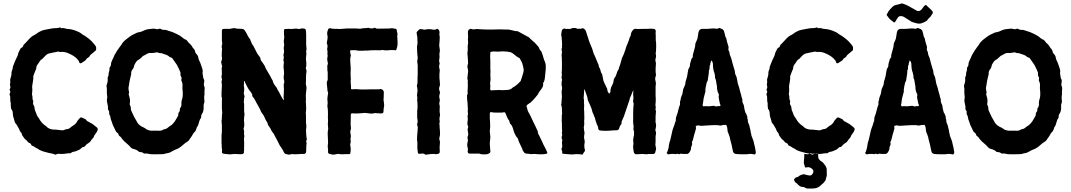

<svg xmlns="http://www.w3.org/2000/svg" viewBox="-20 -890 6163 1105"><path d="M537 -157Q546 -150 541 -139Q540 -138 539 -135.5Q538 -133 538 -132Q530 -122 524 -112Q522 -110 522 -109Q520 -99 509 -88L506 -85Q504 -81 501 -77Q498 -73 495.5 -71Q493 -69 488 -66Q483 -63 481 -61Q474 -56 472 -52Q466 -44 460 -44Q453 -44 448 -37Q444 -33 438 -29Q414 -17 400 -16Q398 -16 390 -11Q385 -6 377 -8Q370 -8 366 -7Q340 -2 318 -5Q312 -6 300 0H298Q288 -5 276 -7Q273 -7 267.5 -8.5Q262 -10 260 -10L227 -19Q206 -26 201 -32L195 -35Q188 -38 181 -43Q173 -49 168 -50Q162 -51 159 -58Q156 -66 149 -67Q143 -69 138 -76Q135 -81 130 -84Q129 -85 126.5 -87.5Q124 -90 122 -91.5Q120 -93 119 -95Q118 -96 116 -100Q114 -104 112 -105Q106 -112 105 -121Q105 -124 102 -126Q93 -135 90 -147Q90 -149 88 -151Q86 -155 80 -165Q76 -173 72 -177Q66 -183 65 -188Q64 -194 60 -206Q54 -222 54 -233Q54 -252 46 -261Q44 -263 44 -266Q43 -269 42.5 -276Q42 -283 42 -286V-297Q39 -304 39 -319V-333Q38 -336 37 -340Q36 -344 35 -347V-350Q44 -362 35 -373V-374Q42 -386 39 -395Q36 -400 38 -408Q40 -416 39 -426Q37 -429 39 -434Q40 -437 41.5 -443Q43 -449 44 -452Q47 -462 46 -470Q46 -475 48 -481Q49 -485 53 -496Q53 -503 54 -506Q66 -539 81 -569L84 -578Q84 -586 91 -596Q92 -598 93 -601Q94 -604 95 -605Q98 -613 105 -616Q112 -619 113 -625Q114 -632 122 -638Q125 -640 127 -643Q143 -661 151 -669Q163 -681 171 -685Q179 -688 193 -698Q201 -705 211 -709Q223 -716 240 -719Q288 -729 301 -728Q316 -728 323 -732H328Q330 -726 336 -728Q342 -729 349 -728Q362 -723 374 -723Q399 -722 435 -705Q442 -702 454 -692H455L456 -691Q465 -687 489 -669Q493 -666 499.5 -660Q506 -654 509 -651Q527 -631 531 -624Q535 -618 533 -602Q533 -600 529 -598Q525 -594 516.5 -587Q508 -580 504 -577Q498 -572 494 -564Q490 -560 487 -558Q479 -555 476 -548Q475 -546 471 -542L453 -530Q449 -527 445 -526Q438 -524 436 -532Q434 -541 422 -553Q403 -572 367 -586Q347 -593 331 -591Q328 -590 321 -592Q313 -595 305 -591H304Q297 -590 285.5 -587.5Q274 -585 271 -584Q258 -583 246 -574L230 -558Q227 -553 222 -550Q215 -547 210 -539Q208 -536 205 -531Q202 -526 200 -524Q199 -523 195.5 -518Q192 -513 191 -510Q189 -507 189 -499Q189 -498 188.5 -496Q188 -494 187.5 -492Q187 -490 186 -489Q184 -484 179.5 -473Q175 -462 173 -456Q172 -454 172 -450.5Q172 -447 171 -446Q171 -445 171.5 -443Q172 -441 172 -440Q172 -439 170 -423.5Q168 -408 166 -400Q164 -392 166 -377Q166 -357 164 -351Q163 -349 165 -343Q168 -330 167 -327Q166 -320 170 -312Q173 -308 171 -301Q168 -293 174 -284Q176 -281 178 -275Q178 -272 179 -265.5Q180 -259 181 -256Q182 -252 186 -244Q187 -242 189 -236Q191 -230 192 -228Q196 -220 198 -217Q199 -216 201 -213.5Q203 -211 204 -209Q219 -180 245 -164L248 -161Q262 -146 289 -144H301Q325 -142 337 -140Q349 -140 354 -144Q360 -147 366 -147Q374 -147 382 -153Q385 -156 391.5 -161Q398 -166 402 -168Q418 -177 426 -195Q426 -196 432 -202Q434 -205 440 -211Q444 -216 452 -213Q458 -210 472 -204Q475 -202 477 -199Q480 -192 490 -189Q501 -183 513 -176Q517 -173 525 -166.5Q533 -160 537 -157Z M1157 -350Q1158 -348 1156 -342Q1154 -334 1156 -313Q1158 -303 1155 -297Q1152 -291 1152 -285Q1152 -283 1152 -278.5Q1152 -274 1152 -271Q1152 -268 1152 -265Q1150 -244 1143 -236Q1138 -230 1138 -221Q1139 -214 1134 -207Q1131 -204 1129 -198Q1127 -194 1125 -185.5Q1123 -177 1120.5 -170.5Q1118 -164 1114 -159L1113 -158Q1110 -146 1106 -139Q1104 -132 1100 -131Q1095 -126 1089 -116Q1088 -114 1086.5 -111Q1085 -108 1084 -107Q1078 -99 1066 -81Q1062 -77 1060 -76Q1047 -69 1025 -49Q1007 -34 990 -29Q984 -27 961 -14Q956 -11 946 -9Q943 -9 938 -7.5Q933 -6 932 -6Q923 -3 921 -3Q907 -2 877 -2H867Q840 -2 833 -5Q823 -8 816 -6Q808 -6 805 -9Q798 -15 786 -15Q779 -15 778 -18Q770 -27 748 -33Q741 -34 735 -39Q733 -41 728 -46.5Q723 -52 721 -54Q717 -58 708.5 -65Q700 -72 696 -76Q680 -92 677 -99Q675 -102 672 -104Q663 -109 662 -117Q660 -123 655 -126Q648 -130 645 -138Q643 -143 638.5 -152Q634 -161 632 -165Q631 -166 630 -169.5Q629 -173 628 -175Q627 -179 623.5 -188.5Q620 -198 618 -203Q616 -209 616 -212Q616 -221 610 -230Q608 -234 608 -239Q610 -250 604 -256Q601 -259 601 -266Q603 -274 598 -294Q593 -312 597 -327V-334Q597 -342 595 -354V-381Q595 -385 593 -393V-397Q601 -419 600 -433Q598 -443 602 -450Q605 -453 605 -462Q605 -472 607 -476Q611 -485 610 -494Q609 -501 614 -506Q619 -511 619 -522Q619 -527 620 -530L629 -551Q633 -556 634 -562Q635 -564 636.5 -567.5Q638 -571 639 -573Q649 -591 655 -600Q656 -601 663 -611Q663 -612 666 -615.5Q669 -619 670 -621Q673 -624 678 -631.5Q683 -639 685 -643Q688 -647 697 -656Q700 -659 706.5 -664Q713 -669 716 -671Q717 -672 729 -681Q731 -682 734.5 -684.5Q738 -687 740 -688Q749 -693 767 -701Q768 -702 770 -702.5Q772 -703 774 -703.5Q776 -704 777 -704Q778 -704 786.5 -706Q795 -708 799 -710Q822 -722 842 -723Q848 -723 862 -725H868Q869 -724 873 -724Q877 -724 878 -723Q888 -720 898 -725H902Q915 -717 926 -718Q933 -719 940 -716Q944 -714 952 -712Q960 -709 974 -705Q976 -704 983.5 -700.5Q991 -697 996 -695Q1018 -685 1032 -672Q1043 -663 1051 -661Q1054 -660 1058 -654Q1060 -652 1063 -648Q1066 -644 1067 -643Q1082 -631 1089 -616Q1091 -613 1097 -607Q1102 -600 1103 -594Q1103 -587 1109 -581Q1120 -570 1121 -559Q1122 -548 1132 -530Q1133 -528 1134.5 -523Q1136 -518 1137 -516Q1139 -508 1141 -504Q1149 -484 1146 -474V-467Q1147 -462 1148 -454Q1149 -446 1150 -441Q1152 -435 1154 -433Q1157 -428 1155 -417Q1151 -400 1156 -392Q1158 -389 1158 -382Q1158 -378 1157 -367Q1156 -356 1157 -350ZM1030 -327Q1034 -348 1030 -379V-390Q1032 -409 1026 -421Q1022 -426 1024 -434Q1027 -442 1022 -449Q1017 -457 1019 -462Q1020 -472 1016 -479Q1015 -480 1010 -493L998 -517Q994 -524 975 -550Q970 -559 961 -560Q955 -562 952 -566Q948 -570 938 -574Q935 -575 928 -577.5Q921 -580 917 -581Q913 -584 907 -584Q899 -583 887 -588Q884 -590 879 -588Q859 -584 848 -585Q838 -587 824 -579Q822 -578 818 -575.5Q814 -573 812 -572Q804 -570 798 -563Q785 -549 774 -544Q768 -540 766 -537Q764 -534 760 -528Q756 -522 755 -520Q753 -516 751 -508Q751 -502 746 -495Q734 -481 735 -467Q736 -462 733 -455Q724 -418 723 -406Q723 -400 722 -398Q717 -384 722 -364Q724 -358 722 -353Q719 -347 723 -338Q731 -315 727 -296Q725 -288 729 -282Q733 -278 733 -267Q733 -258 735 -254Q737 -249 741 -241Q745 -233 747 -228Q748 -227 749 -224Q750 -221 751.5 -218.5Q753 -216 754 -214L766 -193Q771 -182 778 -175Q793 -161 808 -156Q810 -155 812.5 -153Q815 -151 816 -151Q818 -150 820.5 -148Q823 -146 825 -144.5Q827 -143 829 -143Q847 -136 860 -138H884Q901 -136 912 -140L924 -146Q938 -147 949 -158L950 -159L968 -171Q979 -181 987 -193Q991 -199 997 -210Q1003 -221 1005 -224Q1007 -230 1006 -232Q1006 -241 1011 -245Q1016 -252 1015 -259Q1015 -264 1017 -268Q1026 -278 1024 -297Q1024 -305 1025 -309Q1026 -315 1030 -327Z M1746 -84Q1742 -83 1742 -78Q1742 -77 1742.5 -75Q1743 -73 1743 -72Q1746 -65 1744 -59Q1744 -58 1743.5 -56Q1743 -54 1743 -52Q1743 -46 1742.5 -35.5Q1742 -25 1742 -19Q1742 -6 1730 -4Q1724 -4 1714 -4Q1704 -4 1699 -3Q1684 -3 1677 -2Q1670 -2 1667 -3Q1655 -4 1646 0H1643Q1642 0 1640 -0.5Q1638 -1 1637 -1Q1620 -3 1617 -9Q1615 -11 1612.5 -16Q1610 -21 1609 -24Q1608 -25 1606 -29Q1604 -33 1598.5 -41Q1593 -49 1590 -53L1575 -83Q1554 -122 1553 -124Q1551 -124 1551 -126Q1546 -131 1543 -137Q1538 -150 1526 -166Q1522 -170 1522 -173Q1522 -180 1514 -192Q1513 -194 1511.5 -196Q1510 -198 1509 -200Q1508 -202 1500 -220Q1498 -225 1492 -233Q1486 -241 1485 -243Q1482 -246 1482 -248Q1482 -252 1469 -275Q1467 -279 1462.5 -287Q1458 -295 1456 -298Q1454 -301 1450.5 -309Q1447 -317 1444 -321Q1439 -328 1438 -329Q1434 -332 1432 -338Q1432 -345 1431 -348Q1430 -349 1427.5 -353Q1425 -357 1424 -360Q1424 -361 1422 -362Q1420 -363 1420 -364Q1408 -380 1406 -385Q1399 -397 1387 -423Q1386 -424 1386 -425L1384 -423V-411Q1386 -408 1384 -405Q1382 -402 1385 -386Q1387 -374 1383 -352Q1383 -348 1384 -347Q1390 -334 1385 -326V-323Q1383 -307 1383 -300Q1383 -298 1384 -297Q1384 -296 1384 -296L1385 -294V-278Q1385 -275 1385 -257Q1385 -239 1387 -237V-232Q1385 -220 1385 -213Q1383 -199 1385 -187Q1388 -165 1382 -151V-147Q1385 -142 1385 -131Q1383 -116 1386 -110V-102Q1384 -96 1384 -93Q1386 -58 1385 -48Q1384 -38 1385 -26Q1385 -25 1384 -21.5Q1383 -18 1384 -16Q1385 -8 1377 -4Q1368 -1 1350 -3Q1346 -3 1340 -3.5Q1334 -4 1331 -4Q1322 -4 1318 -3Q1316 -3 1309 -2Q1302 -1 1298 -2Q1291 -2 1277 -4Q1275 -5 1269 -5Q1253 -7 1258 -22V-28Q1255 -46 1256 -51Q1256 -64 1255 -66V-69V-109Q1255 -112 1255.5 -116Q1256 -120 1256 -123Q1257 -125 1257 -131V-169Q1257 -178 1256 -182Q1255 -185 1255 -193Q1256 -196 1256.5 -203Q1257 -210 1257 -213V-221Q1257 -224 1258 -232Q1259 -240 1259 -243Q1259 -246 1258 -254Q1257 -262 1257 -266V-300Q1257 -302 1257.5 -316.5Q1258 -331 1255 -333V-335V-356Q1256 -363 1256 -376Q1257 -383 1257 -395Q1257 -413 1255 -415Q1254 -418 1256 -423Q1259 -433 1256 -442Q1253 -446 1255 -453Q1257 -459 1257 -464Q1257 -487 1256 -498Q1256 -499 1256 -501L1257 -503Q1260 -506 1258 -510Q1258 -511 1257 -513.5Q1256 -516 1256 -517Q1256 -519 1255 -523.5Q1254 -528 1253 -530V-535Q1260 -550 1257 -563Q1256 -564 1256 -566Q1257 -577 1257 -599Q1257 -600 1257.5 -601.5Q1258 -603 1258 -604V-610Q1255 -618 1256 -625Q1259 -632 1259 -642Q1256 -660 1257 -663V-683V-711Q1257 -724 1268 -724H1303Q1317 -726 1324 -728H1331Q1343 -725 1344 -725Q1353 -724 1371 -724Q1385 -724 1391 -711Q1392 -709 1395 -705Q1398 -701 1399 -698Q1409 -676 1418 -666Q1421 -663 1421 -659Q1423 -656 1425 -650L1431 -635L1434 -632Q1435 -630 1437 -628Q1439 -623 1447 -608.5Q1455 -594 1459 -585Q1463 -577 1473 -565Q1479 -557 1479 -553Q1479 -548 1480 -546Q1483 -540 1491 -530Q1492 -528 1502 -513Q1504 -511 1506 -505Q1508 -498 1509 -497Q1527 -465 1537 -449L1540 -443Q1541 -440 1544 -435Q1547 -430 1549 -427Q1550 -424 1551.5 -419Q1553 -414 1554 -412Q1554 -411 1556 -408.5Q1558 -406 1558 -404Q1560 -404 1560 -402Q1561 -400 1562.5 -398Q1564 -396 1566 -393.5Q1568 -391 1569 -390Q1572 -386 1574 -382Q1579 -370 1580 -369Q1584 -365 1594 -344Q1606 -320 1611 -316L1615 -314Q1614 -316 1614 -319Q1614 -320 1613 -324Q1612 -328 1612 -329Q1612 -332 1612.5 -337.5Q1613 -343 1613 -345Q1613 -365 1614 -375Q1614 -389 1613 -397V-405Q1613 -406 1614 -408.5Q1615 -411 1615.5 -413Q1616 -415 1616 -417Q1616 -427 1613 -436Q1612 -444 1613 -451Q1616 -466 1614 -484Q1614 -487 1613 -492.5Q1612 -498 1612 -501Q1611 -507 1613 -521Q1615 -531 1612 -539Q1610 -545 1612 -550Q1615 -560 1612 -570Q1610 -573 1612 -578Q1617 -590 1613 -610Q1613 -623 1615 -626Q1616 -632 1615 -637Q1613 -647 1613 -652Q1614 -657 1615 -666Q1616 -675 1616 -680V-681Q1615 -682 1615 -683Q1615 -688 1614.5 -696Q1614 -704 1614 -708V-710Q1614 -712 1614.5 -714Q1615 -716 1615 -717Q1615 -723 1621 -723Q1629 -724 1646 -724Q1648 -724 1651.5 -723.5Q1655 -723 1656 -723Q1664 -723 1676 -725Q1687 -726 1702 -723H1705Q1713 -728 1726 -726Q1741 -726 1741 -711Q1742 -704 1742 -690V-635Q1742 -631 1743 -623Q1744 -615 1744 -608Q1744 -601 1742 -595Q1741 -594 1742 -591Q1743 -588 1743 -587V-577Q1740 -552 1741 -546Q1742 -543 1742 -537.5Q1742 -532 1743 -529Q1743 -508 1742 -505Q1738 -498 1742 -491Q1746 -481 1742 -466Q1741 -461 1741 -440Q1741 -436 1741 -424.5Q1741 -413 1740 -409V-406Q1744 -392 1744 -384Q1744 -376 1742 -362Q1740 -356 1741 -352Q1742 -350 1740 -344V-339Q1740 -334 1740.5 -326Q1741 -318 1741 -313Q1741 -312 1740.5 -312Q1740 -312 1740 -311V-307Q1740 -305 1740.5 -299.5Q1741 -294 1741 -291Q1741 -288 1741.5 -280Q1742 -272 1742 -268V-262Q1740 -248 1740 -241Q1740 -238 1740.5 -233Q1741 -228 1741 -226V-183Q1741 -181 1742 -176.5Q1743 -172 1743 -170V-158Q1743 -155 1742 -149.5Q1741 -144 1741 -141Q1741 -129 1743 -107L1746 -86Z M2138 -730H2135Q2134 -730 2131 -728.5Q2128 -727 2127 -727Q2111 -725 2102 -730H2101Q2087 -728 2085 -728Q2074 -729 2056 -725Q2050 -724 2030 -726H2025H1986Q1982 -726 1974 -726Q1966 -726 1962 -725Q1953 -725 1933 -723Q1931 -723 1927 -723.5Q1923 -724 1922 -724H1909Q1896 -723 1883 -727Q1870 -730 1867 -717Q1866 -714 1864.5 -709Q1863 -704 1863 -702V-693Q1867 -682 1865 -667Q1865 -664 1863 -656.5Q1861 -649 1861 -645V-640Q1868 -627 1863 -611V-605Q1865 -599 1865 -586Q1863 -581 1865 -576Q1867 -566 1864 -559Q1863 -555 1863 -548Q1863 -544 1865 -536.5Q1867 -529 1867 -525Q1867 -524 1867 -522L1866 -520Q1862 -511 1864 -499V-487Q1864 -485 1865 -480.5Q1866 -476 1866 -473V-457Q1866 -454 1866 -448.5Q1866 -443 1866 -438.5Q1866 -434 1866 -430Q1866 -428 1861 -418V-409Q1864 -379 1864 -378Q1864 -364 1868 -358Q1869 -355 1868 -352Q1867 -346 1865.5 -336Q1864 -326 1864 -321Q1864 -312 1865 -308Q1867 -295 1865 -289Q1864 -285 1864 -279Q1869 -256 1867 -209Q1867 -208 1867.5 -206Q1868 -204 1868 -203Q1868 -185 1867 -183V-173Q1867 -169 1868 -159.5Q1869 -150 1869 -145Q1869 -143 1868 -142Q1866 -137 1866 -120Q1866 -104 1868 -74Q1869 -70 1866 -49Q1866 -42 1867 -38Q1869 -26 1868 -20Q1865 -5 1882 -3Q1884 -3 1888.5 -1.5Q1893 0 1895 0H1897Q1901 0 1907.5 -1Q1914 -2 1917 -3Q1925 -6 1935 -3Q1945 -1 1975 -3H1989Q1996 -3 1996 -9Q2001 -30 1996 -51Q1994 -62 1998 -68Q1999 -75 1998 -82Q1996 -88 1998 -96Q2001 -107 1997 -123Q1995 -129 1997 -140Q2000 -146 2000 -152Q2000 -156 1999 -162Q1998 -168 1998 -172Q1998 -182 1998.5 -202Q1999 -222 1999 -232Q1999 -237 2004 -237Q2006 -238 2011 -238Q2025 -236 2033 -237Q2037 -237 2044 -237.5Q2051 -238 2054 -238Q2058 -238 2066 -239Q2074 -240 2078 -240H2082Q2094 -238 2100 -238Q2110 -236 2117 -236Q2124 -236 2127 -237Q2131 -239 2139 -239Q2145 -238 2157 -238Q2169 -238 2175 -237Q2176 -237 2178 -238H2180Q2187 -240 2187 -248Q2187 -251 2187.5 -256.5Q2188 -262 2188.5 -267Q2189 -272 2190 -276Q2191 -278 2191 -283Q2191 -288 2189.5 -299.5Q2188 -311 2187 -317Q2187 -318 2187.5 -319Q2188 -320 2188 -321Q2188 -327 2188.5 -339.5Q2189 -352 2189 -358Q2189 -367 2182 -373Q2175 -379 2166 -377Q2164 -376 2161 -376H2120Q2113 -376 2100 -375.5Q2087 -375 2080 -375H2059Q2039 -377 2028 -377Q2025 -377 2017.5 -376.5Q2010 -376 2006 -376Q1999 -376 2000 -383Q2001 -391 1999 -407Q1997 -423 1999 -432V-433Q1999 -438 1998 -453Q1997 -468 1998 -475Q2000 -494 1996 -534Q1994 -552 1998 -566Q2000 -573 1998 -577Q1995 -583 1995 -597Q1997 -601 2000 -601H2007H2021H2028Q2036 -598 2051 -598Q2055 -598 2066 -598Q2077 -598 2081 -599Q2083 -601 2083 -599Q2091 -598 2108 -600Q2112 -601 2145 -601Q2149 -601 2161 -600.5Q2173 -600 2177 -602Q2179 -603 2184 -602Q2189 -601 2190 -601Q2192 -601 2195.5 -600.5Q2199 -600 2201 -600Q2204 -600 2210 -600.5Q2216 -601 2219 -601Q2221 -601 2225 -601.5Q2229 -602 2231 -602H2243Q2244 -602 2247.5 -601.5Q2251 -601 2253 -601Q2258 -599 2261 -604Q2268 -625 2268 -633V-648Q2268 -667 2267 -671Q2265 -683 2267 -689Q2269 -695 2266 -703Q2264 -706 2264 -714Q2264 -723 2254 -725Q2248 -725 2246 -726Q2236 -729 2229 -727Q2227 -726 2221 -726Q2199 -725 2155 -725Q2146 -724 2138 -730Z M2434 0Q2435 0 2437 -0.5Q2439 -1 2441 -1Q2456 -4 2472 -4Q2476 -5 2484 -3Q2493 -2 2503 -5Q2511 -8 2511 -17Q2511 -21 2510.5 -29.5Q2510 -38 2510 -42Q2510 -51 2512 -69Q2512 -79 2510 -83Q2507 -89 2509 -99Q2514 -113 2512 -135Q2512 -139 2511 -147Q2510 -155 2510 -159V-168Q2507 -177 2510 -186Q2511 -188 2511 -193Q2507 -204 2512 -224Q2514 -232 2511 -239Q2510 -243 2510 -251Q2511 -260 2511 -279Q2510 -282 2509 -287.5Q2508 -293 2508 -296Q2508 -299 2510 -305Q2513 -312 2510 -322Q2509 -324 2508.5 -328Q2508 -332 2508 -333Q2508 -345 2512 -354Q2513 -356 2511 -363Q2504 -379 2510 -393Q2512 -396 2512 -403Q2512 -409 2511 -421.5Q2510 -434 2509 -440V-462Q2509 -464 2509.5 -469Q2510 -474 2510 -476Q2510 -478 2510.5 -481Q2511 -484 2511 -485Q2510 -488 2509 -495Q2508 -502 2507 -506Q2507 -512 2508 -515Q2512 -524 2509 -530Q2506 -538 2508 -548Q2511 -560 2509 -574Q2508 -582 2511 -593Q2512 -599 2511 -605L2508 -626V-632Q2510 -648 2510 -657Q2512 -679 2509 -690Q2508 -693 2509 -696Q2513 -714 2499 -724H2496Q2486 -718 2475 -719Q2447 -725 2429 -720Q2424 -718 2418 -720Q2408 -722 2402 -723Q2394 -723 2389 -717Q2387 -715 2383.5 -711Q2380 -707 2378 -705V-697Q2378 -695 2380.5 -684Q2383 -673 2382 -666V-659Q2385 -643 2380 -624V-618Q2380 -611 2380.5 -597.5Q2381 -584 2382 -577Q2382 -574 2383 -567Q2384 -560 2384 -557Q2384 -554 2383 -549Q2382 -544 2382 -542Q2380 -536 2382 -531Q2384 -516 2384 -514V-504V-484V-457Q2384 -455 2383.5 -452Q2383 -449 2383 -448V-424Q2383 -408 2380 -400Q2378 -396 2380 -393Q2380 -389 2381.5 -381.5Q2383 -374 2383 -373V-368Q2382 -359 2380 -343Q2379 -340 2381 -334Q2383 -323 2381 -318Q2380 -313 2382 -305Q2383 -299 2383 -286V-275Q2383 -263 2382 -258Q2380 -248 2381 -243V-227V-214Q2383 -198 2384 -191Q2384 -187 2382 -181Q2379 -174 2382 -167Q2386 -160 2384 -149Q2383 -146 2383 -135Q2383 -125 2382 -120Q2382 -119 2381.5 -116.5Q2381 -114 2381 -112Q2381 -94 2380 -85Q2380 -84 2380.5 -82Q2381 -80 2381 -79Q2381 -78 2381.5 -76Q2382 -74 2382 -72V-34Q2382 -29 2383 -27Q2383 -22 2385 -12Q2385 -5 2392 -5Q2402 -5 2407 -6Q2419 -8 2428 0Z M2686 -724Q2686 -723 2685 -723Q2671 -718 2673 -700Q2673 -696 2673.5 -688.5Q2674 -681 2674 -678V-676Q2672 -671 2674 -648Q2675 -645 2672 -627Q2671 -621 2672 -615V-604Q2672 -600 2671 -592.5Q2670 -585 2670 -582Q2670 -575 2672 -561Q2674 -537 2674 -525Q2674 -524 2671 -515Q2671 -514 2670.5 -510.5Q2670 -507 2670 -505Q2671 -502 2672 -495Q2673 -488 2674 -484V-478Q2673 -472 2672 -460Q2671 -448 2670 -442Q2669 -440 2670 -437Q2674 -428 2672 -416V-411Q2674 -406 2671 -365Q2670 -361 2672 -355Q2672 -347 2668 -343V-323L2671 -296Q2672 -287 2672 -269Q2673 -269 2673 -267Q2671 -248 2673 -238Q2674 -236 2673 -232Q2672 -228 2672 -227Q2670 -221 2671 -218Q2674 -206 2670 -182Q2669 -174 2673 -165Q2676 -161 2674 -155Q2670 -148 2672 -137Q2673 -133 2674 -126Q2675 -119 2675 -115Q2675 -112 2673 -108Q2668 -97 2672 -91Q2673 -88 2673 -81L2670 -66Q2667 -53 2672 -39Q2674 -29 2672 -24Q2671 -20 2672 -16Q2673 -6 2684 -6H2719H2730H2738Q2751 0 2779 -2Q2786 -2 2796 -8Q2804 -13 2802 -21L2799 -60V-67Q2799 -71 2800 -78.5Q2801 -86 2801.5 -92Q2802 -98 2802 -103L2799 -133V-138Q2803 -164 2800 -193Q2799 -199 2799 -208Q2799 -217 2799 -223V-237Q2800 -248 2811 -244Q2816 -242 2834 -242H2869Q2873 -242 2881 -244Q2885 -244 2888 -241Q2889 -240 2900 -212Q2904 -204 2907 -200Q2913 -194 2913 -186Q2913 -181 2918 -176Q2927 -169 2933 -148Q2942 -113 2958 -96Q2959 -95 2961 -92Q2962 -81 2982 -41Q2982 -40 2984 -38L2985 -36Q2986 -25 2998 -11Q3000 -8 3008 -6Q3012 -6 3022 -5Q3032 -4 3036 -3Q3039 -3 3047 -3.5Q3055 -4 3058 -4Q3066 -4 3070 -3Q3073 -3 3077 -2.5Q3081 -2 3083 -2H3102Q3104 -2 3108 -2.5Q3112 -3 3114 -3Q3116 -4 3119.5 -4Q3123 -4 3125 -5Q3132 -8 3129 -14Q3125 -25 3117 -40Q3113 -46 3107 -59Q3101 -72 3100 -75Q3086 -105 3084 -108Q3075 -122 3075 -134Q3075 -136 3073 -139Q3071 -142 3071 -143Q3068 -148 3064 -158Q3062 -162 3058 -170.5Q3054 -179 3052 -183Q3051 -184 3049.5 -187Q3048 -190 3048 -191Q3045 -199 3037.5 -213.5Q3030 -228 3027 -235Q3026 -237 3022.5 -242.5Q3019 -248 3018 -251Q3011 -273 3010 -279Q3009 -281 3017 -289L3035 -301Q3041 -306 3046 -312L3048 -314Q3053 -319 3062 -330Q3071 -341 3076 -347Q3076 -348 3077 -350Q3080 -357 3087.5 -366.5Q3095 -376 3098 -381Q3107 -394 3106 -406V-413Q3114 -423 3116 -443Q3117 -449 3120 -483Q3121 -488 3121 -496Q3121 -504 3121 -508Q3122 -523 3111 -547Q3111 -549 3109 -553.5Q3107 -558 3107 -560Q3107 -564 3096 -593Q3095 -595 3092.5 -597.5Q3090 -600 3089 -601Q3089 -602 3087 -604Q3085 -606 3085 -607Q3085 -613 3077 -623Q3063 -639 3057 -645Q3055 -647 3050.5 -650.5Q3046 -654 3044 -656Q3039 -660 3029 -670Q3028 -673 3025 -674Q3023 -676 3019.5 -678Q3016 -680 3015 -680Q2998 -690 2995 -691Q2990 -694 2979.5 -699.5Q2969 -705 2964 -708Q2956 -712 2951 -711Q2947 -710 2930 -715Q2911 -721 2893 -720Q2887 -720 2874 -720.5Q2861 -721 2854 -721Q2829 -721 2817 -720H2783Q2763 -720 2754 -721Q2744 -721 2724 -723Q2719 -723 2707 -721Q2696 -721 2691 -724ZM2894 -372Q2889 -372 2881.5 -371.5Q2874 -371 2870 -371Q2863 -372 2855.5 -372Q2848 -372 2838.5 -371.5Q2829 -371 2824 -371Q2819 -370 2809 -370Q2801 -370 2801 -378Q2801 -381 2801.5 -386.5Q2802 -392 2802 -395Q2802 -397 2801 -403.5Q2800 -410 2801 -413Q2801 -420 2803 -430V-443Q2803 -446 2802.5 -450Q2802 -454 2802 -457Q2804 -480 2802 -493V-538Q2802 -542 2801.5 -551Q2801 -560 2801 -564Q2801 -568 2801.5 -576.5Q2802 -585 2802 -589Q2803 -590 2804 -591Q2805 -592 2806 -592Q2818 -595 2841 -593Q2849 -592 2863 -594Q2874 -595 2898 -593Q2902 -593 2910 -591Q2918 -589 2920 -589Q2927 -587 2941 -575Q2954 -563 2967 -557Q2970 -557 2972 -553Q2976 -546 2984 -530Q2985 -528 2986 -524.5Q2987 -521 2987 -520Q2989 -517 2994 -490Q2994 -477 2990 -466Q2988 -459 2984 -446.5Q2980 -434 2978 -428Q2977 -424 2974 -421Q2951 -396 2932 -387Q2930 -387 2930 -385Q2917 -372 2894 -372Z M3756 -614Q3756 -596 3755 -593Q3752 -581 3755 -574Q3755 -573 3755.5 -570.5Q3756 -568 3756 -567Q3754 -553 3752 -546Q3751 -540 3754 -533Q3754 -532 3754.5 -529.5Q3755 -527 3755 -526Q3755 -514 3753 -490Q3753 -469 3755 -463Q3756 -458 3754 -452Q3748 -437 3753 -423Q3755 -413 3755 -409Q3752 -391 3753 -375V-338Q3753 -329 3754 -324Q3754 -299 3753 -296Q3752 -294 3752 -285Q3756 -271 3752 -261Q3752 -259 3754 -255Q3754 -254 3755 -251.5Q3756 -249 3755 -248Q3755 -245 3754.5 -239Q3754 -233 3754 -231Q3753 -228 3753 -222V-198Q3751 -191 3755 -177Q3755 -175 3755.5 -173Q3756 -171 3756 -170Q3756 -168 3755.5 -163.5Q3755 -159 3754.5 -155.5Q3754 -152 3753 -149Q3750 -141 3755 -130Q3757 -123 3754 -112Q3753 -110 3753 -105V-93V-87Q3753 -64 3752 -61Q3751 -60 3752 -57Q3752 -54 3753.5 -46.5Q3755 -39 3756 -35Q3756 -30 3755 -28Q3755 -26 3752 -17Q3751 -7 3742 -4Q3738 -3 3732 -4Q3705 -4 3700 -2Q3698 -2 3695.5 -2.5Q3693 -3 3692 -3Q3689 -3 3684.5 -3.5Q3680 -4 3678 -4Q3666 -4 3642 -2Q3637 -2 3632.5 -6Q3628 -10 3628 -14Q3628 -15 3626.5 -21Q3625 -27 3625 -31Q3623 -48 3624 -53Q3627 -61 3625 -70Q3623 -86 3625 -93Q3628 -109 3628 -110L3629 -111Q3629 -112 3629 -113V-134Q3629 -136 3628 -136Q3624 -145 3626 -157Q3628 -163 3626 -168Q3624 -175 3624 -188V-215V-243Q3624 -248 3624.5 -257Q3625 -266 3625 -271Q3625 -282 3626 -284Q3629 -293 3624 -303Q3622 -306 3624 -310Q3627 -328 3624 -346V-353Q3624 -356 3624.5 -360Q3625 -364 3625 -366Q3625 -367 3624 -368H3623Q3622 -367 3622 -366Q3621 -364 3618 -356Q3615 -348 3613 -343Q3612 -340 3609.5 -335Q3607 -330 3606 -328Q3604 -324 3604 -321Q3604 -318 3603 -316Q3603 -314 3601.5 -310Q3600 -306 3599 -304Q3584 -258 3571 -221Q3569 -215 3561 -198Q3556 -189 3557 -185Q3559 -178 3553 -172Q3550 -169 3548 -165Q3547 -163 3545.5 -157.5Q3544 -152 3543 -150Q3540 -142 3530 -140H3513Q3509 -140 3501.5 -139Q3494 -138 3490 -138Q3486 -138 3477.5 -137.5Q3469 -137 3465 -137Q3461 -137 3454 -137.5Q3447 -138 3443 -138Q3439 -138 3436 -139Q3425 -139 3423 -150Q3423 -161 3419 -166Q3416 -171 3412 -183Q3411 -185 3409 -192Q3407 -199 3406 -202Q3406 -205 3405 -208Q3404 -211 3402.5 -214.5Q3401 -218 3400 -220Q3399 -225 3395 -233Q3391 -241 3390 -244Q3389 -247 3387 -255Q3385 -263 3384 -266Q3378 -282 3374 -290Q3373 -292 3368 -302.5Q3363 -313 3362 -319Q3362 -324 3360 -332L3345 -374V-375Q3343 -375 3343 -374L3342 -373Q3341 -367 3341 -355Q3341 -343 3340 -337Q3339 -334 3339 -328V-325Q3341 -320 3341 -309.5Q3341 -299 3341 -297Q3342 -293 3342 -285Q3342 -281 3341.5 -274Q3341 -267 3341 -261.5Q3341 -256 3342 -251Q3343 -237 3343 -210Q3343 -208 3342.5 -202Q3342 -196 3342 -193Q3344 -173 3340 -159V-155Q3340 -150 3341.5 -140.5Q3343 -131 3344 -126V-123Q3342 -113 3342 -109Q3340 -97 3343 -89Q3347 -75 3344 -65Q3341 -45 3346 -29Q3348 -23 3345 -19Q3341 -15 3338 -9L3332 0H3329H3328Q3327 -1 3326 -1Q3321 -3 3296 -3Q3292 -3 3284 -2Q3276 -1 3272 -1Q3252 -3 3243 -3Q3239 -4 3232 -4Q3225 -4 3222 -5Q3213 -5 3216 -14Q3216 -19 3215 -22Q3209 -31 3213 -37Q3216 -43 3216 -49Q3214 -63 3214 -70Q3214 -72 3215 -75.5Q3216 -79 3216 -81V-87Q3209 -95 3215 -110Q3216 -115 3215 -119Q3212 -125 3215 -132V-137Q3215 -141 3214.5 -149Q3214 -157 3214 -160V-183Q3212 -190 3213 -204Q3214 -218 3213 -225V-227Q3214 -228 3214 -229Q3214 -230 3215 -232V-233Q3214 -243 3214 -263Q3214 -278 3210 -284V-290L3211 -292V-294Q3211 -299 3212 -308.5Q3213 -318 3213 -323Q3213 -324 3213.5 -328Q3214 -332 3214 -334Q3211 -365 3213 -370Q3214 -372 3214.5 -375.5Q3215 -379 3215 -381V-385Q3215 -387 3214 -391.5Q3213 -396 3212 -399Q3212 -421 3213 -423Q3217 -430 3212 -440V-448Q3214 -456 3214 -458Q3214 -460 3213 -466Q3212 -472 3213 -475Q3214 -481 3214 -494V-530Q3214 -563 3212 -572Q3212 -578 3213 -581Q3216 -590 3213 -599Q3210 -607 3214 -613Q3216 -618 3214 -621V-627Q3214 -628 3215 -630V-632Q3215 -637 3214.5 -648Q3214 -659 3213 -664Q3213 -681 3210 -686V-692Q3211 -694 3211 -699Q3211 -704 3212 -707Q3213 -708 3213 -711Q3213 -714 3214 -716Q3222 -730 3235 -724Q3236 -724 3238 -724L3240 -723Q3246 -725 3257 -723Q3260 -723 3263 -724Q3266 -725 3269.5 -726.5Q3273 -728 3275 -729H3292Q3305 -722 3313 -725H3317Q3321 -722 3326 -726Q3333 -729 3339 -726Q3348 -721 3351 -713Q3353 -708 3356 -698.5Q3359 -689 3360 -685Q3361 -683 3362.5 -679Q3364 -675 3364 -674Q3365 -671 3366.5 -665.5Q3368 -660 3369 -657Q3373 -645 3376 -639Q3390 -609 3396 -584L3397 -582V-580Q3398 -578 3400 -574.5Q3402 -571 3403 -569Q3405 -564 3411 -549.5Q3417 -535 3420 -528Q3420 -527 3423 -521Q3426 -515 3426 -511Q3426 -504 3433 -495Q3436 -486 3436 -485Q3438 -473 3442 -468Q3444 -466 3446 -460Q3449 -449 3453 -425L3455 -421Q3456 -417 3459.5 -409.5Q3463 -402 3465 -399Q3466 -396 3468.5 -391Q3471 -386 3472 -384Q3476 -378 3475 -375Q3475 -364 3485 -352H3488Q3492 -358 3493 -361Q3493 -376 3497 -387Q3498 -388 3500.5 -394.5Q3503 -401 3505 -404Q3509 -409 3511 -422Q3511 -434 3519 -445Q3525 -453 3526 -458Q3532 -480 3539 -489Q3540 -490 3540 -491Q3541 -493 3541 -494Q3544 -504 3544 -505Q3545 -508 3547 -512Q3549 -516 3549 -518Q3555 -540 3558 -550Q3559 -555 3563 -563Q3567 -571 3569 -576Q3580 -604 3586 -626L3589 -632Q3590 -635 3593 -642Q3596 -649 3597 -653Q3599 -656 3600.5 -663Q3602 -670 3604 -674Q3611 -684 3611 -693Q3611 -697 3613 -701Q3615 -708 3619 -712Q3627 -725 3637 -724Q3643 -723 3654 -723H3660Q3661 -723 3662 -723.5Q3663 -724 3664 -724Q3668 -722 3677 -724H3684H3707Q3731 -726 3738 -724H3742Q3747 -724 3751 -719Q3755 -714 3754 -709Q3752 -701 3754 -686V-664Q3754 -661 3754.5 -654.5Q3755 -648 3756 -645V-635Q3757 -624 3756 -614Z M4328 -21Q4332 -18 4329 -8Q4327 1 4317 -2Q4316 -2 4314 -2L4313 -3Q4304 -5 4302 -4Q4300 -2 4298 -4Q4295 -6 4287 -3Q4284 -3 4279 -2.5Q4274 -2 4272 -2Q4271 -2 4268.5 -2Q4266 -2 4264 -2Q4262 -2 4261 -2Q4229 -2 4214 -4Q4201 -8 4199 -17L4193 -44Q4193 -47 4191 -55Q4182 -86 4182 -89Q4182 -90 4181 -95Q4180 -100 4179 -103Q4178 -105 4176.5 -110Q4175 -115 4174 -118L4173 -120Q4169 -128 4168 -132Q4166 -148 4165 -157Q4164 -159 4163 -163Q4162 -167 4161 -169Q4159 -173 4154 -171H4144Q4143 -170 4139 -170Q4127 -166 4119 -168Q4117 -169 4112 -169.5Q4107 -170 4105 -170H4101Q4097 -169 4097 -170H4089Q4086 -170 4079 -169.5Q4072 -169 4068 -169Q4020 -166 4019 -166Q4006 -166 4002 -168Q3998 -170 3985 -165Q3984 -164 3984 -161Q3988 -153 3982 -138Q3982 -135 3980 -129.5Q3978 -124 3977 -121Q3973 -108 3967 -82Q3966 -80 3964 -76.5Q3962 -73 3962 -72Q3962 -69 3963 -69Q3965 -60 3961 -51Q3956 -42 3957 -38Q3957 -29 3953 -22Q3946 -8 3941 -7Q3940 -7 3938 -5L3937 -4Q3936 -4 3935 -4H3910Q3908 -4 3904 -5Q3900 -6 3897 -5.5Q3894 -5 3892 -3H3886Q3885 -3 3879 -5Q3876 -7 3872 -3H3867Q3864 -3 3863 -4H3848Q3845 -5 3829 -2Q3824 0 3822 -4L3817 -9V-10Q3824 -22 3824 -27Q3824 -29 3826 -33Q3826 -35 3827 -37Q3828 -39 3828 -41Q3830 -59 3832 -66Q3832 -68 3834 -73.5Q3836 -79 3837 -82Q3841 -96 3842 -103Q3844 -109 3846 -121Q3848 -133 3850 -139Q3850 -141 3852 -145.5Q3854 -150 3854 -152Q3856 -156 3859 -164.5Q3862 -173 3863 -177Q3865 -188 3869 -192V-199Q3870 -201 3870 -205.5Q3870 -210 3870 -212Q3871 -216 3876.5 -231Q3882 -246 3883 -255Q3884 -257 3885 -260.5Q3886 -264 3886 -266Q3887 -268 3888.5 -274Q3890 -280 3891 -282Q3894 -286 3894 -291Q3892 -305 3897 -315Q3898 -318 3898 -324Q3900 -332 3902 -336Q3908 -347 3910 -365Q3910 -376 3917 -388Q3922 -399 3923 -402Q3924 -408 3926 -422L3929 -431Q3933 -443 3934 -449Q3935 -453 3936 -459Q3937 -465 3937 -466Q3938 -470 3939 -477.5Q3940 -485 3941 -489Q3943 -496 3946 -499Q3952 -510 3951 -515Q3950 -518 3952 -524Q3952 -527 3954 -532.5Q3956 -538 3957 -541Q3958 -552 3966 -559Q3968 -562 3967 -563Q3966 -571 3969 -580Q3971 -587 3974.5 -599.5Q3978 -612 3979 -617Q3981 -623 3981 -627Q3980 -639 3989 -655Q3992 -662 3994 -668Q3996 -681 4000 -705Q4005 -726 4029 -724H4053Q4086 -728 4102 -725Q4111 -723 4118 -729H4121Q4129 -725 4133 -724Q4140 -723 4146 -713Q4147 -712 4150 -699Q4154 -676 4160 -670Q4161 -668 4161 -664Q4162 -655 4171 -627Q4173 -623 4173 -619Q4173 -609 4172 -604V-603Q4173 -602 4173 -601Q4177 -593 4178 -589Q4178 -587 4179 -581.5Q4180 -576 4181 -573Q4182 -570 4184.5 -564.5Q4187 -559 4188 -556Q4189 -552 4191.5 -543Q4194 -534 4195 -529Q4196 -525 4201 -508Q4206 -491 4209 -482Q4210 -479 4210 -473Q4209 -468 4214 -458Q4220 -448 4222 -433Q4225 -413 4226 -411V-410L4235 -383Q4237 -377 4237 -373Q4239 -367 4241 -359Q4241 -357 4242.5 -353Q4244 -349 4245 -346Q4247 -331 4252 -320Q4252 -319 4252 -317L4253 -315Q4250 -305 4259 -289Q4262 -284 4264 -264Q4265 -260 4269 -245V-244Q4274 -239 4281 -218V-212Q4280 -208 4283 -203Q4285 -201 4284 -198Q4283 -188 4290 -174Q4293 -170 4293 -165Q4296 -156 4300 -136V-133Q4300 -132 4300.5 -129.5Q4301 -127 4301 -126Q4303 -122 4303 -121Q4303 -119 4303.5 -116Q4304 -113 4304.5 -110.5Q4305 -108 4306 -106Q4307 -103 4309.5 -97Q4312 -91 4313 -88Q4314 -86 4315.5 -81Q4317 -76 4318 -73Q4320 -67 4320 -63Q4326 -41 4328 -26Q4329 -25 4328 -23ZM4126 -280V-284V-287Q4124 -291 4123 -294Q4122 -298 4120.5 -306Q4119 -314 4118 -318Q4114 -335 4118 -344Q4118 -345 4116 -349Q4110 -361 4110 -363Q4110 -366 4107.5 -376Q4105 -386 4107 -392Q4106 -393 4106 -394L4100 -430Q4099 -433 4097 -437.5Q4095 -442 4095 -444V-451V-455Q4093 -467 4091 -472Q4083 -491 4083 -524L4079 -537Q4076 -538 4073 -543Q4073 -540 4071 -534Q4067 -526 4068 -520Q4068 -517 4066 -515Q4065 -514 4064.5 -511Q4064 -508 4064 -507Q4063 -503 4063.5 -500Q4064 -497 4063.5 -493Q4063 -489 4060 -486V-483Q4059 -478 4059 -467Q4058 -461 4056.5 -450Q4055 -439 4054 -434Q4054 -432 4053.5 -429Q4053 -426 4052 -424Q4051 -422 4049 -418.5Q4047 -415 4047 -414Q4046 -410 4044.5 -402.5Q4043 -395 4042 -391Q4038 -371 4040 -363Q4040 -362 4040 -362L4039 -360Q4033 -338 4030 -326Q4028 -318 4026 -298Q4023 -285 4024 -283Q4026 -277 4032 -278Q4040 -280 4043 -279Q4058 -277 4077 -280Q4091 -283 4100 -277Q4102 -277 4104 -278Q4116 -280 4120 -279Q4125 -279 4126 -280Z M4893 -157Q4902 -150 4897 -139Q4896 -138 4895 -135.5Q4894 -133 4894 -132Q4886 -122 4880 -112Q4878 -110 4878 -109Q4876 -99 4865 -88L4862 -85Q4860 -81 4857 -77Q4854 -73 4851.5 -71Q4849 -69 4844 -66Q4839 -63 4837 -61Q4830 -56 4828 -52Q4822 -44 4816 -44Q4809 -44 4804 -37Q4800 -33 4794 -29Q4770 -17 4756 -16Q4754 -16 4746 -11Q4741 -6 4733 -8Q4726 -8 4722 -7Q4696 -2 4674 -5Q4668 -6 4656 0H4654Q4644 -5 4632 -7Q4629 -7 4623.5 -8.5Q4618 -10 4616 -10L4583 -19Q4562 -26 4557 -32L4551 -35Q4544 -38 4537 -43Q4529 -49 4524 -50Q4518 -51 4515 -58Q4512 -66 4505 -67Q4499 -69 4494 -76Q4491 -81 4486 -84Q4485 -85 4482.5 -87.5Q4480 -90 4478 -91.5Q4476 -93 4475 -95Q4474 -96 4472 -100Q4470 -104 4468 -105Q4462 -112 4461 -121Q4461 -124 4458 -126Q4449 -135 4446 -147Q4446 -149 4444 -151Q4442 -155 4436 -165Q4432 -173 4428 -177Q4422 -183 4421 -188Q4420 -194 4416 -206Q4410 -222 4410 -233Q4410 -252 4402 -261Q4400 -263 4400 -266Q4399 -269 4398.5 -276Q4398 -283 4398 -286V-297Q4395 -304 4395 -319V-333Q4394 -336 4393 -340Q4392 -344 4391 -347V-350Q4400 -362 4391 -373V-374Q4398 -386 4395 -395Q4392 -400 4394 -408Q4396 -416 4395 -426Q4393 -429 4395 -434Q4396 -437 4397.5 -443Q4399 -449 4400 -452Q4403 -462 4402 -470Q4402 -475 4404 -481Q4405 -485 4409 -496Q4409 -503 4410 -506Q4422 -539 4437 -569L4440 -578Q4440 -586 4447 -596Q4448 -598 4449 -601Q4450 -604 4451 -605Q4454 -613 4461 -616Q4468 -619 4469 -625Q4470 -632 4478 -638Q4481 -640 4483 -643Q4499 -661 4507 -669Q4519 -681 4527 -685Q4535 -688 4549 -698Q4557 -705 4567 -709Q4579 -716 4596 -719Q4644 -729 4657 -728Q4672 -728 4679 -732H4684Q4686 -726 4692 -728Q4698 -729 4705 -728Q4718 -723 4730 -723Q4755 -722 4791 -705Q4798 -702 4810 -692H4811L4812 -691Q4821 -687 4845 -669Q4849 -666 4855.5 -660Q4862 -654 4865 -651Q4883 -631 4887 -624Q4891 -618 4889 -602Q4889 -600 4885 -598Q4881 -594 4872.5 -587Q4864 -580 4860 -577Q4854 -572 4850 -564Q4846 -560 4843 -558Q4835 -555 4832 -548Q4831 -546 4827 -542L4809 -530Q4805 -527 4801 -526Q4794 -524 4792 -532Q4790 -541 4778 -553Q4759 -572 4723 -586Q4703 -593 4687 -591Q4684 -590 4677 -592Q4669 -595 4661 -591H4660Q4653 -590 4641.5 -587.5Q4630 -585 4627 -584Q4614 -583 4602 -574L4586 -558Q4583 -553 4578 -550Q4571 -547 4566 -539Q4564 -536 4561 -531Q4558 -526 4556 -524Q4555 -523 4551.5 -518Q4548 -513 4547 -510Q4545 -507 4545 -499Q4545 -498 4544.5 -496Q4544 -494 4543.5 -492Q4543 -490 4542 -489Q4540 -484 4535.5 -473Q4531 -462 4529 -456Q4528 -454 4528 -450.5Q4528 -447 4527 -446Q4527 -445 4527.5 -443Q4528 -441 4528 -440Q4528 -439 4526 -423.5Q4524 -408 4522 -400Q4520 -392 4522 -377Q4522 -357 4520 -351Q4519 -349 4521 -343Q4524 -330 4523 -327Q4522 -320 4526 -312Q4529 -308 4527 -301Q4524 -293 4530 -284Q4532 -281 4534 -275Q4534 -272 4535 -265.5Q4536 -259 4537 -256Q4538 -252 4542 -244Q4543 -242 4545 -236Q4547 -230 4548 -228Q4552 -220 4554 -217Q4555 -216 4557 -213.5Q4559 -211 4560 -209Q4575 -180 4601 -164L4604 -161Q4618 -146 4645 -144H4657Q4681 -142 4693 -140Q4705 -140 4710 -144Q4716 -147 4722 -147Q4730 -147 4738 -153Q4741 -156 4747.5 -161Q4754 -166 4758 -168Q4774 -177 4782 -195Q4782 -196 4788 -202Q4790 -205 4796 -211Q4800 -216 4808 -213Q4814 -210 4828 -204Q4831 -202 4833 -199Q4836 -192 4846 -189Q4857 -183 4869 -176Q4873 -173 4881 -166.5Q4889 -160 4893 -157ZM4550 146Q4555 161 4567 166Q4571 170 4573 173Q4587 187 4602 186Q4609 186 4614 191Q4621 195 4630 195H4654Q4684 195 4700 180Q4705 175 4719 163Q4721 161 4724 157Q4727 153 4729 151Q4730 150 4731 147L4732 144Q4735 131 4736 129Q4740 120 4738 101V89Q4739 79 4732 66Q4728 60 4720 50Q4715 43 4706 38Q4699 35 4691 23Q4689 21 4689 5Q4689 0 4688.5 -1.5Q4688 -3 4686.5 -4.5Q4685 -6 4683.5 -6Q4682 -6 4677 -6Q4657 -4 4651 -6Q4650 -6 4650 -6L4648 -7H4643Q4631 1 4615 -4Q4610 -5 4609.5 -4.5Q4609 -4 4609 1Q4609 15 4607 31Q4607 33 4606.5 39Q4606 45 4606 48Q4606 51 4607 52Q4611 62 4612 68Q4612 77 4623 73Q4633 71 4641 74Q4647 75 4658 86Q4664 93 4659 106Q4652 120 4642 120Q4633 120 4619 116Q4617 116 4613.5 114.5Q4610 113 4608 113Q4606 112 4603 113Q4600 114 4599 114Q4597 114 4593 116Q4589 118 4587 118Q4582 120 4580 122Q4573 129 4566 130Q4558 130 4553 139Q4551 141 4550 143Z M5470 -21Q5474 -18 5471 -8Q5469 1 5459 -2Q5458 -2 5456 -2L5455 -3Q5446 -5 5444 -4Q5442 -2 5440 -4Q5437 -6 5429 -3Q5426 -3 5421 -2.5Q5416 -2 5414 -2Q5413 -2 5410.5 -2Q5408 -2 5406 -2Q5404 -2 5403 -2Q5371 -2 5356 -4Q5343 -8 5341 -17L5335 -44Q5335 -47 5333 -55Q5324 -86 5324 -89Q5324 -90 5323 -95Q5322 -100 5321 -103Q5320 -105 5318.5 -110Q5317 -115 5316 -118L5315 -120Q5311 -128 5310 -132Q5308 -148 5307 -157Q5306 -159 5305 -163Q5304 -167 5303 -169Q5301 -173 5296 -171H5286Q5285 -170 5281 -170Q5269 -166 5261 -168Q5259 -169 5254 -169.5Q5249 -170 5247 -170H5243Q5239 -169 5239 -170H5231Q5228 -170 5221 -169.5Q5214 -169 5210 -169Q5162 -166 5161 -166Q5148 -166 5144 -168Q5140 -170 5127 -165Q5126 -164 5126 -161Q5130 -153 5124 -138Q5124 -135 5122 -129.5Q5120 -124 5119 -121Q5115 -108 5109 -82Q5108 -80 5106 -76.5Q5104 -73 5104 -72Q5104 -69 5105 -69Q5107 -60 5103 -51Q5098 -42 5099 -38Q5099 -29 5095 -22Q5088 -8 5083 -7Q5082 -7 5080 -5L5079 -4Q5078 -4 5077 -4H5052Q5050 -4 5046 -5Q5042 -6 5039 -5.5Q5036 -5 5034 -3H5028Q5027 -3 5021 -5Q5018 -7 5014 -3H5009Q5006 -3 5005 -4H4990Q4987 -5 4971 -2Q4966 0 4964 -4L4959 -9V-10Q4966 -22 4966 -27Q4966 -29 4968 -33Q4968 -35 4969 -37Q4970 -39 4970 -41Q4972 -59 4974 -66Q4974 -68 4976 -73.5Q4978 -79 4979 -82Q4983 -96 4984 -103Q4986 -109 4988 -121Q4990 -133 4992 -139Q4992 -141 4994 -145.5Q4996 -150 4996 -152Q4998 -156 5001 -164.5Q5004 -173 5005 -177Q5007 -188 5011 -192V-199Q5012 -201 5012 -205.5Q5012 -210 5012 -212Q5013 -216 5018.5 -231Q5024 -246 5025 -255Q5026 -257 5027 -260.5Q5028 -264 5028 -266Q5029 -268 5030.5 -274Q5032 -280 5033 -282Q5036 -286 5036 -291Q5034 -305 5039 -315Q5040 -318 5040 -324Q5042 -332 5044 -336Q5050 -347 5052 -365Q5052 -376 5059 -388Q5064 -399 5065 -402Q5066 -408 5068 -422L5071 -431Q5075 -443 5076 -449Q5077 -453 5078 -459Q5079 -465 5079 -466Q5080 -470 5081 -477.5Q5082 -485 5083 -489Q5085 -496 5088 -499Q5094 -510 5093 -515Q5092 -518 5094 -524Q5094 -527 5096 -532.5Q5098 -538 5099 -541Q5100 -552 5108 -559Q5110 -562 5109 -563Q5108 -571 5111 -580Q5113 -587 5116.5 -599.5Q5120 -612 5121 -617Q5123 -623 5123 -627Q5122 -639 5131 -655Q5134 -662 5136 -668Q5138 -681 5142 -705Q5147 -726 5171 -724H5195Q5228 -728 5244 -725Q5253 -723 5260 -729H5263Q5271 -725 5275 -724Q5282 -723 5288 -713Q5289 -712 5292 -699Q5296 -676 5302 -670Q5303 -668 5303 -664Q5304 -655 5313 -627Q5315 -623 5315 -619Q5315 -609 5314 -604V-603Q5315 -602 5315 -601Q5319 -593 5320 -589Q5320 -587 5321 -581.5Q5322 -576 5323 -573Q5324 -570 5326.5 -564.5Q5329 -559 5330 -556Q5331 -552 5333.5 -543Q5336 -534 5337 -529Q5338 -525 5343 -508Q5348 -491 5351 -482Q5352 -479 5352 -473Q5351 -468 5356 -458Q5362 -448 5364 -433Q5367 -413 5368 -411V-410L5377 -383Q5379 -377 5379 -373Q5381 -367 5383 -359Q5383 -357 5384.5 -353Q5386 -349 5387 -346Q5389 -331 5394 -320Q5394 -319 5394 -317L5395 -315Q5392 -305 5401 -289Q5404 -284 5406 -264Q5407 -260 5411 -245V-244Q5416 -239 5423 -218V-212Q5422 -208 5425 -203Q5427 -201 5426 -198Q5425 -188 5432 -174Q5435 -170 5435 -165Q5438 -156 5442 -136V-133Q5442 -132 5442.5 -129.5Q5443 -127 5443 -126Q5445 -122 5445 -121Q5445 -119 5445.5 -116Q5446 -113 5446.5 -110.5Q5447 -108 5448 -106Q5449 -103 5451.5 -97Q5454 -91 5455 -88Q5456 -86 5457.5 -81Q5459 -76 5460 -73Q5462 -67 5462 -63Q5468 -41 5470 -26Q5471 -25 5470 -23ZM5268 -280V-284V-287Q5266 -291 5265 -294Q5264 -298 5262.5 -306Q5261 -314 5260 -318Q5256 -335 5260 -344Q5260 -345 5258 -349Q5252 -361 5252 -363Q5252 -366 5249.5 -376Q5247 -386 5249 -392Q5248 -393 5248 -394L5242 -430Q5241 -433 5239 -437.5Q5237 -442 5237 -444V-451V-455Q5235 -467 5233 -472Q5225 -491 5225 -524L5221 -537Q5218 -538 5215 -543Q5215 -540 5213 -534Q5209 -526 5210 -520Q5210 -517 5208 -515Q5207 -514 5206.5 -511Q5206 -508 5206 -507Q5205 -503 5205.5 -500Q5206 -497 5205.5 -493Q5205 -489 5202 -486V-483Q5201 -478 5201 -467Q5200 -461 5198.5 -450Q5197 -439 5196 -434Q5196 -432 5195.5 -429Q5195 -426 5194 -424Q5193 -422 5191 -418.5Q5189 -415 5189 -414Q5188 -410 5186.5 -402.5Q5185 -395 5184 -391Q5180 -371 5182 -363Q5182 -362 5182 -362L5181 -360Q5175 -338 5172 -326Q5170 -318 5168 -298Q5165 -285 5166 -283Q5168 -277 5174 -278Q5182 -280 5185 -279Q5200 -277 5219 -280Q5233 -283 5242 -277Q5244 -277 5246 -278Q5258 -280 5262 -279Q5267 -279 5268 -280ZM5083 -803Q5085 -800 5089.5 -794.5Q5094 -789 5096 -786Q5099 -781 5106 -776Q5113 -771 5115 -769Q5119 -765 5121 -764Q5128 -757 5133 -766Q5135 -770 5139.5 -777Q5144 -784 5146 -787Q5157 -804 5180 -794Q5189 -789 5206.5 -777.5Q5224 -766 5226 -765Q5228 -764 5234 -762Q5237 -761 5242.5 -759.5Q5248 -758 5251 -757Q5274 -750 5291 -759Q5298 -762 5299 -762Q5316 -770 5319 -777Q5320 -779 5322.5 -781.5Q5325 -784 5326 -785L5335 -794Q5340 -803 5348 -814Q5350 -817 5347 -824Q5343 -830 5337 -835.5Q5331 -841 5323.5 -848Q5316 -855 5312 -859Q5308 -864 5302 -858Q5296 -853 5290 -844Q5282 -831 5271 -827Q5265 -825 5257 -828L5236 -840Q5232 -842 5226 -845.5Q5220 -849 5215 -852Q5210 -855 5205 -857Q5197 -862 5179 -868Q5178 -868 5176.5 -869Q5175 -870 5174 -870H5169Q5160 -867 5159 -867Q5156 -867 5128 -859Q5119 -855 5107 -841Q5099 -833 5093 -824Q5089 -818 5088 -815Q5087 -813 5085.5 -810Q5084 -807 5083 -806Z M6092 -350Q6093 -348 6091 -342Q6089 -334 6091 -313Q6093 -303 6090 -297Q6087 -291 6087 -285Q6087 -283 6087 -278.5Q6087 -274 6087 -271Q6087 -268 6087 -265Q6085 -244 6078 -236Q6073 -230 6073 -221Q6074 -214 6069 -207Q6066 -204 6064 -198Q6062 -194 6060 -185.5Q6058 -177 6055.5 -170.5Q6053 -164 6049 -159L6048 -158Q6045 -146 6041 -139Q6039 -132 6035 -131Q6030 -126 6024 -116Q6023 -114 6021.5 -111Q6020 -108 6019 -107Q6013 -99 6001 -81Q5997 -77 5995 -76Q5982 -69 5960 -49Q5942 -34 5925 -29Q5919 -27 5896 -14Q5891 -11 5881 -9Q5878 -9 5873 -7.5Q5868 -6 5867 -6Q5858 -3 5856 -3Q5842 -2 5812 -2H5802Q5775 -2 5768 -5Q5758 -8 5751 -6Q5743 -6 5740 -9Q5733 -15 5721 -15Q5714 -15 5713 -18Q5705 -27 5683 -33Q5676 -34 5670 -39Q5668 -41 5663 -46.5Q5658 -52 5656 -54Q5652 -58 5643.5 -65Q5635 -72 5631 -76Q5615 -92 5612 -99Q5610 -102 5607 -104Q5598 -109 5597 -117Q5595 -123 5590 -126Q5583 -130 5580 -138Q5578 -143 5573.5 -152Q5569 -161 5567 -165Q5566 -166 5565 -169.5Q5564 -173 5563 -175Q5562 -179 5558.5 -188.5Q5555 -198 5553 -203Q5551 -209 5551 -212Q5551 -221 5545 -230Q5543 -234 5543 -239Q5545 -250 5539 -256Q5536 -259 5536 -266Q5538 -274 5533 -294Q5528 -312 5532 -327V-334Q5532 -342 5530 -354V-381Q5530 -385 5528 -393V-397Q5536 -419 5535 -433Q5533 -443 5537 -450Q5540 -453 5540 -462Q5540 -472 5542 -476Q5546 -485 5545 -494Q5544 -501 5549 -506Q5554 -511 5554 -522Q5554 -527 5555 -530L5564 -551Q5568 -556 5569 -562Q5570 -564 5571.5 -567.5Q5573 -571 5574 -573Q5584 -591 5590 -600Q5591 -601 5598 -611Q5598 -612 5601 -615.5Q5604 -619 5605 -621Q5608 -624 5613 -631.5Q5618 -639 5620 -643Q5623 -647 5632 -656Q5635 -659 5641.5 -664Q5648 -669 5651 -671Q5652 -672 5664 -681Q5666 -682 5669.5 -684.5Q5673 -687 5675 -688Q5684 -693 5702 -701Q5703 -702 5705 -702.5Q5707 -703 5709 -703.5Q5711 -704 5712 -704Q5713 -704 5721.5 -706Q5730 -708 5734 -710Q5757 -722 5777 -723Q5783 -723 5797 -725H5803Q5804 -724 5808 -724Q5812 -724 5813 -723Q5823 -720 5833 -725H5837Q5850 -717 5861 -718Q5868 -719 5875 -716Q5879 -714 5887 -712Q5895 -709 5909 -705Q5911 -704 5918.5 -700.5Q5926 -697 5931 -695Q5953 -685 5967 -672Q5978 -663 5986 -661Q5989 -660 5993 -654Q5995 -652 5998 -648Q6001 -644 6002 -643Q6017 -631 6024 -616Q6026 -613 6032 -607Q6037 -600 6038 -594Q6038 -587 6044 -581Q6055 -570 6056 -559Q6057 -548 6067 -530Q6068 -528 6069.5 -523Q6071 -518 6072 -516Q6074 -508 6076 -504Q6084 -484 6081 -474V-467Q6082 -462 6083 -454Q6084 -446 6085 -441Q6087 -435 6089 -433Q6092 -428 6090 -417Q6086 -400 6091 -392Q6093 -389 6093 -382Q6093 -378 6092 -367Q6091 -356 6092 -350ZM5965 -327Q5969 -348 5965 -379V-390Q5967 -409 5961 -421Q5957 -426 5959 -434Q5962 -442 5957 -449Q5952 -457 5954 -462Q5955 -472 5951 -479Q5950 -480 5945 -493L5933 -517Q5929 -524 5910 -550Q5905 -559 5896 -560Q5890 -562 5887 -566Q5883 -570 5873 -574Q5870 -575 5863 -577.5Q5856 -580 5852 -581Q5848 -584 5842 -584Q5834 -583 5822 -588Q5819 -590 5814 -588Q5794 -584 5783 -585Q5773 -587 5759 -579Q5757 -578 5753 -575.5Q5749 -573 5747 -572Q5739 -570 5733 -563Q5720 -549 5709 -544Q5703 -540 5701 -537Q5699 -534 5695 -528Q5691 -522 5690 -520Q5688 -516 5686 -508Q5686 -502 5681 -495Q5669 -481 5670 -467Q5671 -462 5668 -455Q5659 -418 5658 -406Q5658 -400 5657 -398Q5652 -384 5657 -364Q5659 -358 5657 -353Q5654 -347 5658 -338Q5666 -315 5662 -296Q5660 -288 5664 -282Q5668 -278 5668 -267Q5668 -258 5670 -254Q5672 -249 5676 -241Q5680 -233 5682 -228Q5683 -227 5684 -224Q5685 -221 5686.5 -218.5Q5688 -216 5689 -214L5701 -193Q5706 -182 5713 -175Q5728 -161 5743 -156Q5745 -155 5747.5 -153Q5750 -151 5751 -151Q5753 -150 5755.5 -148Q5758 -146 5760 -144.5Q5762 -143 5764 -143Q5782 -136 5795 -138H5819Q5836 -136 5847 -140L5859 -146Q5873 -147 5884 -158L5885 -159L5903 -171Q5914 -181 5922 -193Q5926 -199 5932 -210Q5938 -221 5940 -224Q5942 -230 5941 -232Q5941 -241 5946 -245Q5951 -252 5950 -259Q5950 -264 5952 -268Q5961 -278 5959 -297Q5959 -305 5960 -309Q5961 -315 5965 -327Z"/></svg>

Font: Gutenberg Clean
Style: Regular
Weight: 400
Designer: Nicola Manzari, Bruno Pierini
Foundry: Unio | Creative Solutions
Version: Version 1.001;PS 001.001;hotconv 1.0.88;makeotf.lib2.5.64775